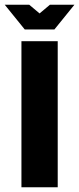

<svg xmlns="http://www.w3.org/2000/svg" viewBox="-71 -795 336 815"><path d="M-51 -775H53L97 -738L141 -775H245L160 -670H34ZM20 -620H174V0H20Z"/></svg>

Font: Smooch Sans Black
Style: Regular
Weight: 900
Designer: Robert E. Leuschke
Foundry: Robert E. Leuschke
Version: Version 1.010; ttfautohint (v1.8.3)